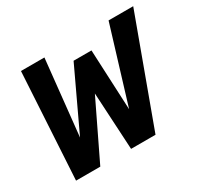

<svg xmlns="http://www.w3.org/2000/svg" viewBox="-118 -685 875 837"><g transform="rotate(-30 319.5 -267.0)"><path d="M43 0 74 -534H192L152 -154L295 -458H385L399 -154L515 -534H639L443 0H320L304 -288L165 0Z"/></g></svg>

Font: Geist Mono SemiBold
Style: Italic
Weight: 600
Italic angle: -12°
Monospace: yes
Designer: Basement.studio, Andrés Briganti, Mateo Zaragoza
Foundry: Basement.studio, Vercel, Andrés Briganti, Guido Ferreyra, Mateo Zaragoza
Version: Version 1.500; ttfautohint (v1.8.4.7-5d5b)